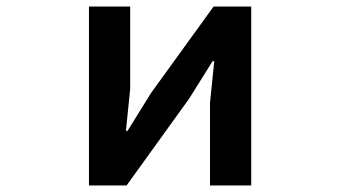

<svg xmlns="http://www.w3.org/2000/svg" viewBox="-20 -567 1040 587"><path d="M367 0H252V-547H378V-295L365 -167H370L442 -283L633 -547H748V0H622V-252L635 -380H630L558 -265Z"/></svg>

Font: IBM Plex Sans JP SemiBold
Style: Regular
Weight: 600
Designer: Mike Abbink; Paul van der Laan; Pieter van Rosmalen; Wujin Sim; Yejin Wi; Jinhee Kim; Boomi Park; Yona Kim; Kichan Ma
Foundry: Sandoll Inc.
Version: Version 1.001